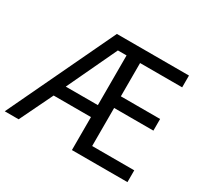

<svg xmlns="http://www.w3.org/2000/svg" viewBox="-148 -914 1175 1114"><g transform="rotate(30 440.0 -357.0)"><path d="M821 0H449V-221H199L92 0H-1L338 -714H821V-635H539V-412H802V-334H539V-79H821ZM234 -301H449V-634H391Z"/></g></svg>

Font: Noto Sans Thai Looped
Style: Regular
Weight: 400
Designer: Sasikarn Vongin, Ben Mitchell
Foundry: The Fontpad Ltd
Version: Version 1.001; ttfautohint (v1.8.4.7-5d5b)